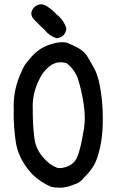

<svg xmlns="http://www.w3.org/2000/svg" viewBox="-20 -858 540 898"><path d="M172.4 -837.9Q185.5 -837.9 198.7 -829.1Q225.1 -812 243.2 -792Q278.3 -764.6 290.5 -725.1V-724.1Q285.2 -684.6 246.1 -679.2H244.6Q210.9 -689.5 188.5 -718.3Q164.1 -741.2 140.6 -765.6Q126.5 -779.8 126.5 -794.9Q126.5 -810.1 141.1 -825.2Q156.2 -837.9 172.4 -837.9ZM272 -660.6Q287.6 -660.6 298.8 -655.8Q324.7 -645.5 349.6 -631.3Q376 -616.2 391.1 -590.1Q406.2 -564 420.9 -537.8Q435.5 -511.7 445.8 -462.9Q460.9 -388.2 460.9 -301.8Q460.9 -238.8 452.6 -191.4Q442.9 -137.2 427.7 -102.1Q411.6 -64.5 374 -28.8Q356.4 -5.4 334.5 2L300.3 14.2Q277.8 20 258.1 20Q238.3 20 220.2 16.1Q168.9 -5.4 128.9 -44.9Q128.9 -44.9 128.9 -45.4Q64.5 -115.7 53.2 -198.2Q43.9 -266.6 43.9 -324.2Q43.9 -334.5 44.4 -344.7Q43.9 -353 43.9 -361.3Q43.9 -444.3 79.1 -519.5Q92.3 -554.7 118.2 -581.5Q158.2 -633.8 220.2 -651.9Q250 -660.6 272 -660.6ZM263.2 -566.9Q234.4 -566.9 209 -545.9Q177.2 -519.5 161.1 -481Q132.8 -422.9 132.8 -358.9Q132.8 -351.1 133.3 -342.8Q133.3 -336.4 133.3 -321.8Q133.3 -307.1 134.8 -278.3Q136.2 -249.5 140.6 -213.4Q148.4 -143.6 212.4 -92.3Q227.1 -81.1 246.1 -73.7Q252 -71.8 259.8 -71.8Q274.9 -71.8 296.9 -80.1Q312 -85.9 324.2 -98.1Q336.4 -110.4 344.2 -130.9Q358.9 -170.4 373 -258.3Q376.5 -279.8 376.5 -304.7Q376.5 -381.3 344.7 -490.2Q327.6 -534.2 291.5 -562.5Q276.9 -566.9 263.2 -566.9Z"/></svg>

Font: Bakudai
Style: Medium
Weight: 500
Version: Version 1.48